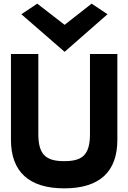

<svg xmlns="http://www.w3.org/2000/svg" viewBox="-20 -1009 702 1052"><path d="M97 -931 334 -725 569 -931 482 -989 334 -873 184 -989ZM473 -713V-275C473 -162 433 -126 332 -126C231 -126 190 -162 190 -275V-713H40V-243C40 -69 138 23 332 23C527 23 623 -69 623 -243V-713Z"/></svg>

Font: Bluebird
Style: SfBdExt
Weight: 700
Designer: Jasper
Foundry: Cannot Into Space Fonts
Version: Version 0.98